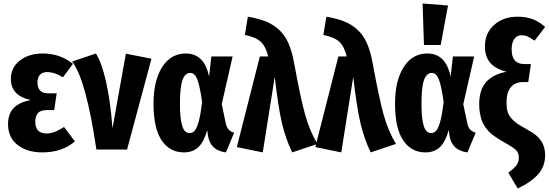

<svg xmlns="http://www.w3.org/2000/svg" viewBox="-20 -853 3129 1095"><path d="M224.1 -547.9Q322.3 -547.9 396 -488.8L338.9 -412.1Q292 -441.9 248 -441.9Q222.7 -441.9 208.3 -426.8Q193.8 -411.6 193.8 -382.8Q193.8 -353 208.5 -336.9Q223.1 -320.8 252 -320.8H303.2L289.1 -225.1H246.1Q211.4 -225.1 196.3 -208Q181.2 -190.9 181.2 -158.2Q181.2 -91.8 246.1 -91.8Q289.1 -91.8 345.2 -128.9L407.2 -46.9Q335.9 16.1 220.2 16.1Q134.8 16.1 80.3 -26.4Q25.9 -68.8 25.9 -145Q25.9 -203.1 57.6 -236.6Q89.4 -270 154.8 -282.2Q42 -308.1 42 -401.9Q42 -467.8 93.3 -507.8Q144.5 -547.9 224.1 -547.9Z M526.9 -547.9Q558.1 -500.5 583.5 -392.6Q608.9 -284.7 621.6 -121.1L697.8 -546.9L843.8 -518.1L704.6 0H529.8Q471.2 -397.9 391.6 -502Z M1039.6 -547.9Q1145.5 -547.9 1172.4 -416L1185.5 -530.8H1306.6L1244.6 -258.8L1267.6 -149.9Q1272.5 -126.5 1284.2 -114Q1295.9 -101.6 1315.4 -96.2L1268.6 16.1Q1180.7 5.4 1166.5 -77.1L1161.6 -110.8Q1144 -46.4 1112.5 -15.1Q1081.1 16.1 1028.8 16.1Q947.8 16.1 901.6 -53Q855.5 -122.1 855.5 -261.2Q855.5 -393.6 905 -470.7Q954.6 -547.9 1039.6 -547.9ZM1065.4 -437Q1035.2 -437 1020.8 -396.7Q1006.3 -356.4 1006.3 -261.2Q1006.3 -197.8 1013.4 -159.9Q1020.5 -122.1 1032.2 -108.2Q1043.9 -94.2 1061.5 -94.2Q1078.6 -94.2 1090.8 -108.4Q1103 -122.6 1113.8 -162.1Q1124.5 -201.7 1132.8 -271Q1119.1 -366.2 1104.7 -401.6Q1090.3 -437 1065.4 -437Z M1393.6 -757.8Q1452.6 -747.6 1492.9 -731.9Q1533.2 -716.3 1567.1 -687Q1601.1 -657.7 1622.6 -611.6Q1644 -565.4 1656.7 -497.1Q1694.8 -288.6 1721.2 -195.6Q1747.6 -102.5 1790.5 -32.2L1646.5 16.1Q1608.9 -61.5 1587.9 -151.1Q1566.9 -240.7 1546.9 -415L1478.5 16.1L1330.6 -14.2L1461.9 -530.8H1509.8Q1495.6 -588.4 1467.3 -614.7Q1439 -641.1 1376.5 -653.8Z M1841.3 -757.8Q1900.4 -747.6 1940.7 -731.9Q1981 -716.3 2014.9 -687Q2048.8 -657.7 2070.3 -611.6Q2091.8 -565.4 2104.5 -497.1Q2142.6 -288.6 2168.9 -195.6Q2195.3 -102.5 2238.3 -32.2L2094.2 16.1Q2056.6 -61.5 2035.6 -151.1Q2014.6 -240.7 1994.6 -415L1926.3 16.1L1778.3 -14.2L1909.7 -530.8H1957.5Q1943.4 -588.4 1915 -614.7Q1886.7 -641.1 1824.2 -653.8Z M2390.1 -833 2535.2 -821.8 2493.2 -596.2H2397.9ZM2417 -547.9Q2522.9 -547.9 2549.8 -416L2563 -530.8H2684.1L2622.1 -258.8L2645 -149.9Q2649.9 -126.5 2661.6 -114Q2673.3 -101.6 2692.9 -96.2L2646 16.1Q2558.1 5.4 2543.9 -77.1L2539.1 -110.8Q2521.5 -46.4 2490 -15.1Q2458.5 16.1 2406.2 16.1Q2325.2 16.1 2279.1 -53Q2232.9 -122.1 2232.9 -261.2Q2232.9 -393.6 2282.5 -470.7Q2332 -547.9 2417 -547.9ZM2442.9 -437Q2412.6 -437 2398.2 -396.7Q2383.8 -356.4 2383.8 -261.2Q2383.8 -197.8 2390.9 -159.9Q2397.9 -122.1 2409.7 -108.2Q2421.4 -94.2 2439 -94.2Q2456.1 -94.2 2468.3 -108.4Q2480.5 -122.6 2491.2 -162.1Q2502 -201.7 2510.3 -271Q2496.6 -366.2 2482.2 -401.6Q2467.8 -437 2442.9 -437Z M2930.7 -757.8Q2980.5 -757.8 3017.8 -743.7Q3055.2 -729.5 3088.9 -699.2L3028.8 -621.1Q3005.9 -637.2 2990 -644.5Q2974.1 -651.9 2954.6 -651.9Q2927.2 -651.9 2912.6 -630.1Q2897.9 -608.4 2897.9 -571.8Q2897.9 -487.8 2968.8 -487.8H3007.8L2992.7 -384.8H2961.9Q2917 -384.8 2892.8 -355Q2868.7 -325.2 2868.7 -270Q2868.7 -239.7 2874 -219.2Q2879.4 -198.7 2893.6 -181.4Q2907.7 -164.1 2925.8 -151.1Q2943.8 -138.2 2976.6 -120.1Q3017.1 -98.1 3039.8 -79.1Q3062.5 -60.1 3075.7 -32.5Q3088.9 -4.9 3088.9 33.2Q3088.9 94.2 3051 138.7Q3013.2 183.1 2932.6 222.2L2878.9 131.8Q2909.7 109.4 2924.3 91.1Q2939 72.8 2939 46.9Q2939 20.5 2925.3 5.4Q2911.6 -9.8 2864.7 -36.1Q2842.8 -48.3 2829.6 -56.4Q2816.4 -64.5 2798.3 -77.4Q2780.3 -90.3 2769.5 -101.6Q2758.8 -112.8 2746.6 -129.6Q2734.4 -146.5 2728 -164.6Q2721.7 -182.6 2717.3 -206.5Q2712.9 -230.5 2712.9 -258.8Q2712.9 -340.8 2752.7 -385.3Q2792.5 -429.7 2868.7 -443.8Q2804.7 -460 2775.1 -495.6Q2745.6 -531.2 2745.6 -588.9Q2745.6 -664.1 2798.1 -710.9Q2850.6 -757.8 2930.7 -757.8Z"/></svg>

Font: Fira Sans Compressed
Style: Bold
Weight: 700
Width: 1
Designer: Carrois Corporate & Edenspiekermann AG
Foundry: Carrois Corporate GbR & Edenspiekermann AG
Version: Version 4.203;PS 004.203;hotconv 1.0.88;makeotf.lib2.5.64775